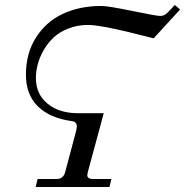

<svg xmlns="http://www.w3.org/2000/svg" viewBox="-20 -750 742 770"><path d="M84 -450.2Q84 -536.1 124.3 -599.6Q164.6 -663.1 232.2 -694.6Q299.8 -726.1 386.2 -726.1Q413.1 -726.1 510.5 -706.1Q607.9 -686 623 -686Q638.7 -686 651.9 -699.2L681.2 -730L702.1 -711.9L596.2 -596.2L501 -620.1Q378.9 -649.9 333 -649.9Q290 -649.9 254.2 -635.7Q218.3 -621.6 194.8 -599.4Q171.4 -577.1 155 -548.6Q138.7 -520 131.3 -491.7Q124 -463.4 124 -437Q124 -372.6 170.7 -334.2Q217.3 -295.9 293.9 -295.9H396L332 -59.1Q330.1 -51.3 330.1 -47.9Q330.1 -32.2 352.1 -32.2H426.8L418.9 0H123L130.9 -32.2H207Q233.9 -32.2 241.2 -59.1L286.1 -228Q288.1 -239.7 288.1 -243.2Q288.1 -261.2 269 -264.2Q180.7 -275.9 132.3 -323Q84 -370.1 84 -450.2Z"/></svg>

Font: Flanker Steampunk
Style: Italic
Weight: 400
Italic angle: -12°
Designer: Alexey Kryukov, Leonardo Di Lena
Foundry: Alexey Kryukov, Leonardo Di Lena
Version: 1.210